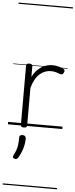

<svg xmlns="http://www.w3.org/2000/svg" viewBox="-87 -1048 624 1587"><g transform="rotate(5 225.5 -255.0)"><path d="M132 15Q119 15 113 10.5Q107 6 107 -4V-496Q107 -506 113 -510.5Q119 -515 132 -515Q146 -515 152.5 -510.5Q159 -506 159 -496V-407Q174 -438 193.5 -459Q213 -480 235 -493.5Q257 -507 280 -513Q303 -519 324 -519Q352 -519 378 -511.5Q404 -504 418 -495Q426 -490 427.5 -483Q429 -476 422 -463Q417 -453 410 -450.5Q403 -448 394 -451Q381 -456 360.5 -462.5Q340 -469 316 -469Q291 -469 267.5 -460Q244 -451 223 -432.5Q202 -414 186 -385Q170 -356 159 -316V-4Q159 6 152.5 10.5Q146 15 132 15ZM77 278Q66 274 64.5 267.5Q63 261 70 248Q82 223 89 203Q96 183 99 160Q102 137 102 102Q102 91 108 84.5Q114 78 127 78Q142 78 149.5 86Q157 94 157 106Q157 133 151 161Q145 189 134.5 215.5Q124 242 109 266Q102 276 95 279.5Q88 283 77 278ZM0 490H451V500H0ZM0 -20H451V0H0ZM0 -505H451V-500H0ZM0 -1010H451V-1000H0Z"/></g></svg>

Font: Playwrite ES Deco Guides
Style: Regular
Weight: 400
Designer: Veronika Burian, José Scaglione
Foundry: TypeTogether
Version: Version 1.003